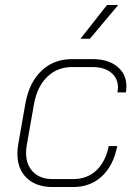

<svg xmlns="http://www.w3.org/2000/svg" viewBox="-20 -745 562 773"><path d="M50 -126Q50 -143 53 -162L82 -327Q97 -412 146.5 -459.5Q196 -507 270 -507H352Q415 -507 452 -477Q489 -447 489 -397Q489 -389 487 -373H453Q455 -387 455 -392Q455 -430 427.5 -452.5Q400 -475 352 -475H270Q211 -475 170.5 -436Q130 -397 117 -327L88 -162Q85 -146 85 -130Q85 -81 113.5 -52.5Q142 -24 192 -24H274Q331 -24 368 -59Q405 -94 418 -157H452Q437 -79 390.5 -35.5Q344 8 274 8H192Q126 8 88 -28Q50 -64 50 -126ZM411 -725H456L342 -589H304Z"/></svg>

Font: Bai Jamjuree ExtraLight
Style: Italic
Weight: 275
Italic angle: -10°
Version: Version 1.000; ttfautohint (v1.6)